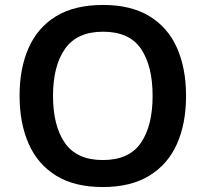

<svg xmlns="http://www.w3.org/2000/svg" viewBox="-20 -745 830 775"><path d="M731 -358Q731 -247 694.5 -164.5Q658 -82 583 -36Q508 10 395 10Q281 10 206.5 -36Q132 -82 95.5 -165Q59 -248 59 -359Q59 -469 95.5 -551.5Q132 -634 206.5 -679.5Q281 -725 396 -725Q509 -725 583.5 -679.5Q658 -634 694.5 -551.5Q731 -469 731 -358ZM194 -358Q194 -237 242 -168Q290 -99 395 -99Q501 -99 548.5 -168Q596 -237 596 -358Q596 -479 549 -548Q502 -617 396 -617Q291 -617 242.5 -548Q194 -479 194 -358Z"/></svg>

Font: Noto Sans Gujarati SemiBold
Style: Regular
Weight: 600
Designer: Jelle Bosma - Monotype Design Team, Universal Thirst
Foundry: Monotype Imaging Inc.
Version: Version 2.106; ttfautohint (v1.8.4.7-5d5b)